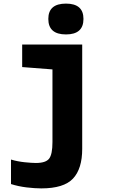

<svg xmlns="http://www.w3.org/2000/svg" viewBox="-20 -800 640 1065"><path d="M346 -609Q443 -609 443 -695Q443 -780 346 -780Q248 -780 248 -695Q248 -609 346 -609ZM209 245Q334 245 385 190.5Q436 136 436 26V-553H103V-428L271 -415V-12Q271 56 252.5 80Q234 104 179 104Q157 104 117.5 100Q78 96 41 85V221Q82 234 127.5 239.5Q173 245 209 245Z"/></svg>

Font: Noto Sans Mono Extra
Style: Regular
Weight: 800
Designer: Monotype Design Team
Foundry: Monotype Imaging Inc.
Version: Version 1.900